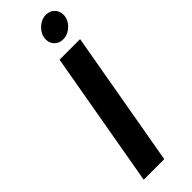

<svg xmlns="http://www.w3.org/2000/svg" viewBox="-298 -916 931 931"><g transform="rotate(-45 167.5 -450.5)"><path d="M167 -700H308L185 0H44ZM189 -816Q189 -849 215.5 -875Q242 -901 275 -901Q301 -901 318 -883.5Q335 -866 335 -841Q335 -809 309 -783Q283 -757 249 -757Q223 -757 206 -774Q189 -791 189 -816Z"/></g></svg>

Font: KoHo
Style: Bold Italic
Weight: 700
Italic angle: -10°
Version: Version 1.000; ttfautohint (v1.6)